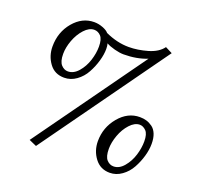

<svg xmlns="http://www.w3.org/2000/svg" viewBox="-107 -692 851 821"><g transform="rotate(20 318.5 -281.5)"><path d="M433.1 -83Q433.1 -47.9 446.3 -33.4Q459.5 -19 477.1 -19Q502.9 -19 523.9 -43.9Q544.9 -68.8 554.9 -101.6Q564.9 -134.3 564.9 -164.1Q564.9 -198.2 551.5 -211.7Q538.1 -225.1 522.9 -225.1Q500 -225.1 478.5 -201.7Q457 -178.2 445.1 -145.3Q433.1 -112.3 433.1 -83ZM377.9 -98.1Q377.9 -160.6 417.7 -208.3Q457.5 -255.9 512.2 -255.9Q528.8 -255.9 542.7 -251.7Q556.6 -247.6 569.8 -238Q583 -228.5 590.6 -210Q598.1 -191.4 598.1 -165Q598.1 -138.7 589.6 -108.9Q581.1 -79.1 565.9 -51.5Q550.8 -23.9 525.6 -5.9Q500.5 12.2 471.2 12.2Q428.2 12.2 403.1 -21.2Q377.9 -54.7 377.9 -98.1ZM363.8 -521Q404.3 -521 449 -533.9Q493.7 -546.9 514.2 -575.2L545.9 -559.1L136.2 12.2L102.1 -2.9L460.9 -502.9Q413.1 -483.9 354 -483.9Q336.4 -483.9 312.3 -490.2Q288.1 -496.6 273.9 -504.9Q276.9 -494.6 276.9 -480Q276.9 -455.1 268.3 -425.3Q259.8 -395.5 244.6 -367.7Q229.5 -339.8 204.1 -321.5Q178.7 -303.2 148.9 -303.2Q105.5 -303.2 81.3 -336.4Q57.1 -369.6 57.1 -412.1Q57.1 -477.5 96.4 -524.2Q135.7 -570.8 189.9 -570.8Q210 -570.8 229.5 -563.2Q249 -555.7 256.8 -545.9Q311 -521 363.8 -521ZM110.8 -397.9Q110.8 -363.3 124.3 -348.6Q137.7 -334 154.8 -334Q180.7 -334 201.9 -358.4Q223.1 -382.8 233.6 -415.8Q244.1 -448.7 244.1 -479Q244.1 -512.7 231.2 -526.4Q218.3 -540 201.2 -540Q178.2 -540 156.7 -516.6Q135.3 -493.2 123 -460.2Q110.8 -427.2 110.8 -397.9Z"/></g></svg>

Font: Linux Libertine G
Style: Regular
Weight: 400
Designer: Philipp H. Poll
Foundry: Philipp H. Poll
Version: Version 4.7.5